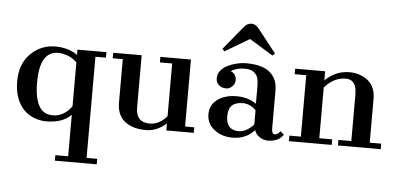

<svg xmlns="http://www.w3.org/2000/svg" viewBox="-63 -913 2708 1318"><g transform="rotate(5 1291.5 -254.0)"><path d="M444.3 -50.8Q386.7 9.8 271.5 9.8Q233.9 9.8 192.1 -5.1Q150.4 -20 118.9 -51.8Q87.4 -83.5 69.1 -132.6Q50.8 -181.6 50.8 -246.1Q50.8 -367.7 121.6 -437.7Q192.4 -507.8 294.4 -507.8Q358.9 -507.8 414.1 -481.4Q431.2 -473.1 444.3 -462.9V-499.5H643.6V-461.4H571.3V235.4H644.5V273.4H356V235.4H444.3ZM314.9 -465.8Q187.5 -465.8 187.5 -251Q187.5 -91.3 256.3 -49.8Q280.3 -35.2 317.1 -35.4Q354 -35.6 387.9 -55.7Q421.9 -75.7 444.3 -109.4V-411.1Q406.7 -450.2 348.6 -461.9Q331.1 -465.8 314.9 -465.8Z M1100.1 -47.9Q1035.2 9.8 959.7 9.8Q884.3 9.8 832 -20.5Q759.8 -63 759.8 -162.6V-461.4H690.4V-499.5H886.7V-140.1Q886.7 -37.1 981.9 -37.1Q1047.9 -37.1 1100.1 -97.7V-461.4H1015.6V-499.5H1226.1V-38.1H1289.1V0H1100.1Z M1707 -55.2Q1650.4 9.8 1555.2 9.8Q1482.9 9.8 1430.7 -30.5Q1378.4 -70.8 1378.4 -136Q1378.4 -201.2 1429.7 -238.5Q1481 -275.9 1561.8 -275.9Q1642.6 -275.9 1696.8 -235.4V-351.6Q1696.8 -410.6 1682.1 -431.6Q1667.5 -452.6 1647.7 -460.9Q1627.9 -469.2 1604 -469.2Q1566.4 -469.2 1540.5 -460.7Q1514.6 -452.1 1505.9 -443.4Q1528.3 -436.5 1540.5 -409.2Q1544.4 -399.4 1544.4 -385.7Q1544.4 -358.9 1524.9 -341.1Q1505.4 -323.2 1485.8 -323.2Q1451.7 -323.2 1432.6 -341.3Q1413.6 -359.4 1413.6 -384.8Q1413.6 -410.2 1422.9 -426.5Q1432.1 -442.9 1447.8 -456.1Q1477.5 -481 1522.7 -494.1Q1567.9 -507.3 1607.4 -507.3Q1717.3 -507.3 1770 -462.9Q1822.8 -418.5 1822.8 -338.9V-78.6Q1822.8 -38.1 1842.8 -38.1Q1862.8 -38.1 1881.3 -62.5L1906.7 -41.5Q1873.5 8.8 1798.3 8.8Q1772 8.8 1744.9 -7.8Q1717.8 -24.4 1707 -55.2ZM1698.2 -191.9Q1656.7 -232.4 1607.4 -232.4Q1558.1 -232.4 1533.2 -209.2Q1508.3 -186 1508.3 -134.8Q1508.3 -59.1 1561.5 -43Q1576.7 -38.1 1592.3 -38.1Q1636.7 -38.1 1677.2 -72.3Q1689 -82.5 1698.2 -94.2ZM1435.1 -591.8 1564.9 -749.5Q1587.9 -780.8 1619.1 -780.8Q1650.4 -780.8 1674.8 -746.1L1797.4 -590.8L1781.2 -575.7L1618.2 -675.3L1450.2 -575.7Z M2294.9 -461.4Q2215.3 -461.4 2150.9 -387.7V-38.1H2239.7V0H1944.8V-38.1H2023.9V-461.4H1944.3V-499.5H2150.9V-437Q2224.1 -507.8 2318.4 -507.8Q2383.3 -507.8 2433.6 -474.6Q2498.5 -431.6 2498.5 -337.9V-38.1H2577.6V0H2282.7V-38.1H2371.6V-347.7Q2371.6 -404.8 2359.6 -425.3Q2347.7 -445.8 2332.8 -453.6Q2317.9 -461.4 2294.9 -461.4Z"/></g></svg>

Font: Cantata One
Style: Regular
Weight: 400
Designer: Joana Maria Correia da Silva
Foundry: Joana Maria Correia da Silva
Version: Version 1.002